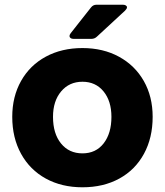

<svg xmlns="http://www.w3.org/2000/svg" viewBox="-20 -783 700 815"><path d="M32 -287Q32 -373 69.5 -439.5Q107 -506 174.5 -542.5Q242 -579 330 -579Q418 -579 485.5 -542Q553 -505 590.5 -439Q628 -373 628 -287Q628 -198 591 -130Q554 -62 486.5 -25Q419 12 330 12Q242 12 174.5 -25Q107 -62 69.5 -130Q32 -198 32 -287ZM453 -287Q453 -354 419.5 -395Q386 -436 330 -436Q274 -436 239.5 -395Q205 -354 205 -287Q205 -216 239 -174Q273 -132 330 -132Q387 -132 420 -174.5Q453 -217 453 -287ZM292 -618Q284 -618 279.5 -621.5Q275 -625 275 -630Q275 -635 280 -642L366 -751Q375 -763 390 -763H501Q509 -763 514 -760Q519 -757 519 -752Q519 -746 511 -738L392 -628Q382 -618 368 -618Z"/></svg>

Font: Open Sauce Two Black
Style: Regular
Weight: 900
Designer: Alfredo Marco Pradil
Foundry: Creative Sauce Fz LLC
Version: Version 1.477